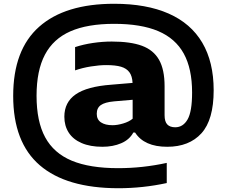

<svg xmlns="http://www.w3.org/2000/svg" viewBox="-20 -769 1204 1019"><path d="M1114 -290Q1114 -133 1049 -61.5Q984 10 867.5 10Q745.5 10 697 -65.5H687.5Q667 -27.5 623.2 -8.8Q579.5 10 523.5 10Q458.5 10 413 -9.8Q367.5 -29.5 344.5 -65.5Q321.5 -101.5 321.5 -149.5Q321.5 -226.5 381.8 -268.2Q442 -310 571 -319.5L683.5 -329Q682 -364.5 667 -385.2Q652 -406 622.5 -414.8Q593 -423.5 544 -423.5Q506.5 -423.5 461.8 -416.2Q417 -409 378.5 -395.5V-519Q422.5 -533.5 473.2 -541Q524 -548.5 573 -548.5Q672.5 -548.5 733.5 -526Q794.5 -503.5 824 -451.8Q853.5 -400 853.5 -311.5V-157.5Q853.5 -123.5 867.8 -108.5Q882 -93.5 910 -93.5Q951.5 -93.5 975.5 -135Q999.5 -176.5 999.5 -278Q999.5 -404.5 955.2 -484.8Q911 -565 819.8 -603.8Q728.5 -642.5 586 -642.5Q444.5 -642.5 353.8 -602.8Q263 -563 218.5 -478.8Q174 -394.5 174 -260.5Q174 -124.5 219.8 -40.2Q265.5 44 360.8 83.8Q456 123.5 607.5 123.5Q737 123.5 865 95.5V202.5Q738 230 607.5 230Q332 229.5 191 108Q50 -13.5 50 -260Q50 -505 187.8 -627Q325.5 -749 586 -749Q757 -749 875 -697Q993 -645 1053.5 -542.5Q1114 -440 1114 -290ZM684 -139V-239.5L585 -231Q536.5 -226.5 515 -211.2Q493.5 -196 493.5 -165Q493.5 -134.5 516 -119.5Q538.5 -104.5 577 -104.5Q603 -104.5 634 -113.8Q665 -123 684 -139Z"/></svg>

Font: Encode Sans Expanded
Style: Bold
Weight: 700
Width: 7
Designer: Multiple Designers
Foundry: Impallari Type
Version: Version 2.000